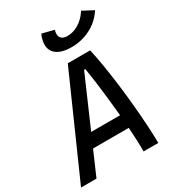

<svg xmlns="http://www.w3.org/2000/svg" viewBox="-242 -1048 1050 1166"><g transform="rotate(-30 283.0 -465.0)"><path d="M-23.4 0 284.2 -693.8H440.9Q453.6 -638.7 465.1 -568.6Q476.6 -498.5 486.1 -421.9Q495.6 -345.2 502.7 -268.8Q509.8 -192.4 513.9 -123.3Q518.1 -54.2 518.6 0H415Q415.5 -33.7 413.8 -77.1Q412.1 -120.6 408.7 -168.9H158.2L85 0ZM198.7 -261.7H401.4Q395.5 -325.7 388.4 -389.4Q381.3 -453.1 373.8 -510Q366.2 -566.9 358.9 -609.9H350.1ZM353.5 -766.6Q279.8 -766.6 244.9 -798.3Q210 -830.1 220.7 -886.2Q225.6 -912.1 235.4 -930.2L318.8 -909.2Q315.4 -901.4 314.5 -895Q309.6 -868.2 323.2 -853Q336.9 -837.9 366.2 -837.9Q406.2 -837.9 443.8 -860.1Q481.4 -882.3 508.3 -921.9L513.7 -929.7L588.9 -890.1L582.5 -880.9Q545.4 -827.1 485.1 -796.9Q424.8 -766.6 353.5 -766.6Z"/></g></svg>

Font: Cascadia Mono PL
Style: Italic
Weight: 400
Italic angle: -10°
Monospace: yes
Designer: Aaron Bell
Foundry: Saja Typeworks
Version: Version 2404.023; ttfautohint (v1.8.4)